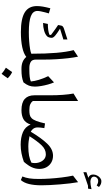

<svg xmlns="http://www.w3.org/2000/svg" viewBox="574 -1678 1370 2558"><g transform="rotate(90 1259.0 -399.0)"><path d="M773.9 -191.4Q773.9 -140.6 806.2 -122.8Q838.4 -105 882.3 -105H895V0H894.5Q791.5 0 738.3 -64.5Q693.4 -28.3 608.4 -10.3Q523.4 7.8 407.7 7.8Q229 7.8 145 -43.9Q61 -95.7 61 -205.6Q61 -244.6 68.1 -285.6Q75.2 -326.7 90.3 -384.8L158.7 -364.7Q151.4 -340.3 143.8 -311.5Q136.2 -282.7 131.1 -256.3Q126 -230 126 -212.4Q126 -152.8 194.8 -125.5Q263.7 -98.1 409.7 -98.1Q471.2 -98.1 529.3 -102.5Q587.4 -106.9 631.8 -114.5Q676.3 -122.1 695.8 -131.3Q695.8 -327.6 683.8 -464.8Q671.9 -602.1 647.9 -695.3L734.9 -753.4Q747.1 -696.3 755.6 -621.3Q764.2 -546.4 769 -465.3Q773.9 -384.3 773.9 -308.1ZM505.9 -612.3 506.3 -558.6 362.3 -513.7Q418.9 -478.5 451.4 -451.7Q483.9 -424.8 483.9 -403.3Q483.9 -386.2 478.5 -368.9Q473.1 -351.6 466.8 -345.2Q440.9 -316.9 390.1 -302.2Q339.4 -287.6 285.6 -287.6L298.8 -351.6Q389.2 -351.6 442.9 -372.1L445.8 -393.1Q431.6 -404.3 408.4 -421.1Q385.3 -438 360.1 -456.1Q335 -474.1 313.5 -487.8L315.9 -503.9Q320.3 -538.6 330.8 -548.8Q341.3 -559.1 359.9 -565.4Z M939.9 124.5Q978 139.2 1022.5 183.1Q1008.3 203.6 993.9 223.9Q979.5 244.1 963.9 265.1Q926.8 231.9 881.8 207.5Q897 186 911.1 166Q925.3 146 939.9 124.5ZM895 0Q878.4 0 878.4 -33.2V-71.8Q878.4 -105 895 -105H918.9Q963.9 -105 1003.7 -109.6Q1043.5 -114.3 1065.4 -125.5Q1061 -173.3 1043.7 -231.4Q1026.4 -289.6 994.6 -356L1077.6 -433.6Q1092.8 -399.9 1105.5 -354.2Q1118.2 -308.6 1126 -262Q1133.8 -215.3 1133.8 -179.2Q1133.8 -133.3 1120.8 -99.4Q1107.9 -65.4 1077.6 -26.9Q1039.1 -11.7 1000 -5.9Q960.9 0 908.2 0Z M1325.7 -754.4V-151.4Q1340.3 -130.4 1368.2 -117.7Q1396 -105 1448.2 -105H1448.7V0H1448.2Q1346.2 0 1297.9 -44.2Q1249.5 -88.4 1249.5 -172.4V-380.9Q1249.5 -565.4 1226.1 -693.4Z M2054.7 -420.4Q2105.5 -420.4 2145.3 -397.2Q2185.1 -374 2207.8 -333Q2230.5 -292 2230.5 -239.3Q2230.5 -185.1 2207.8 -136.5Q2185.1 -87.9 2136.2 -32.2Q2079.6 -11.7 2023.2 -0.5Q1966.8 10.7 1906.7 10.7Q1812 10.7 1741 -19.3Q1669.9 -49.3 1639.2 -121.6Q1615.2 -51.8 1566.9 -25.9Q1518.6 0 1448.7 0Q1432.1 0 1432.1 -33.2V-71.8Q1432.1 -105 1448.7 -105Q1483.4 -105 1509 -110.4Q1534.7 -115.7 1554.7 -135.5Q1574.7 -155.3 1591.3 -197.5Q1607.9 -239.7 1624.5 -314L1687 -304.7Q1677.7 -251 1677.7 -217.8Q1677.7 -183.1 1693.1 -160.2Q1708.5 -137.2 1734.9 -124Q1820.8 -267.1 1895 -343.8Q1969.2 -420.4 2054.7 -420.4ZM2036.1 -324.7Q1969.7 -324.7 1915 -267.6Q1860.4 -210.4 1794.9 -106.9Q1825.7 -100.1 1861.8 -95.7Q1897.9 -91.3 1931.2 -91.3Q2002.9 -91.3 2054 -101.3Q2105 -111.3 2147.5 -132.8Q2158.2 -181.6 2146.7 -225.6Q2135.3 -269.5 2106.7 -297.1Q2078.1 -324.7 2036.1 -324.7Z M2407.2 -754.4Q2415.5 -710.4 2423.1 -647.2Q2430.7 -584 2436.5 -514.2Q2442.4 -444.3 2445.6 -378.7Q2448.7 -313 2448.7 -264.6Q2448.7 -170.4 2431.9 -101.3Q2415 -32.2 2378.9 8.3L2331.1 -12.2Q2348.6 -54.7 2356.4 -104Q2364.3 -153.3 2364.3 -231.4Q2364.3 -300.8 2359.1 -379.4Q2354 -458 2344.2 -537.1Q2334.5 -616.2 2319.8 -687ZM2333.5 -964.4Q2333.5 -943.4 2353.5 -930.9Q2373.5 -918.5 2400.4 -918.5Q2439 -918.5 2500.5 -933.1L2493.2 -887.2L2453.1 -886.2L2273.9 -824.7V-865.2L2349.1 -891.1Q2305.2 -906.7 2305.2 -955.1Q2305.2 -981.4 2317.6 -1006.6Q2330.1 -1031.7 2350.6 -1048.1Q2371.1 -1064.5 2394 -1064.5Q2414.6 -1064.5 2431.2 -1058.3Q2447.8 -1052.2 2471.7 -1032.7L2450.2 -1002Q2433.6 -1013.2 2419.7 -1017.6Q2405.8 -1022 2392.6 -1022Q2365.2 -1022 2349.4 -1004.9Q2333.5 -987.8 2333.5 -964.4Z"/></g></svg>

Font: Pinar Medium
Style: Regular
Weight: 500
Designer: Amin Abedi
Version: Version 3.000